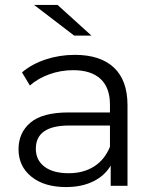

<svg xmlns="http://www.w3.org/2000/svg" viewBox="-20 -752 630 777"><path d="M496 -326V0H428V-82Q404 -41 357.5 -18Q311 5 247 5Q159 5 107 -37Q55 -79 55 -148Q55 -215 103.5 -256Q152 -297 258 -297H425V-329Q425 -397 387 -432.5Q349 -468 276 -468Q226 -468 180 -451.5Q134 -435 101 -406L69 -459Q109 -493 165 -511.5Q221 -530 283 -530Q386 -530 441 -478.5Q496 -427 496 -326ZM425 -158V-244H260Q125 -244 125 -150Q125 -104 160 -77.5Q195 -51 258 -51Q318 -51 361 -78.5Q404 -106 425 -158ZM118 -732H213L350 -608H280Z"/></svg>

Font: Montserrat-Regular
Style: Regular
Weight: 400
Version: Version 7.200